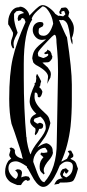

<svg xmlns="http://www.w3.org/2000/svg" viewBox="-25 -733 340 751"><path d="M226 -690Q221 -690 216.5 -688Q212 -686 217 -681L213 -678Q207 -678 207 -687L215 -702Q229 -704 230 -704Q239 -704 246 -685L242 -669Q264 -644 264 -622Q264 -602 256 -584Q260 -574 258 -559Q252 -569 249 -592.5Q246 -616 240.5 -633.5Q235 -651 221 -655L216 -654L207 -655L206 -654Q233 -592 237 -587Q256 -463 256 -402V-344Q256 -288 251 -239Q242 -162 215 -102L216 -101L237 -112L247 -131L240 -142L247 -144H253L262 -127L261 -119L251 -113L252 -111Q258 -108 262.5 -105.5Q267 -103 269.5 -99.5Q272 -96 273 -93.5Q274 -91 276 -84Q278 -77 280 -73Q269 -32 260 -25Q252 -19 223 -19H210L205 -14L187 -11Q193 -24 199.5 -29Q206 -34 221 -36L215 -40L210 -52L214 -65Q218 -67 219 -71L233 -75L244 -65L236 -54L230 -56L229 -64L221 -52L222 -46L234 -39Q260 -51 260 -82Q260 -101 236 -101Q224 -101 209 -86Q187 -31 166 -12Q156 -2 144 -2Q127 -2 108 -31Q103 -39 94.5 -55Q86 -71 84 -74L81 -76L80 -82Q51 -102 38 -102Q8 -102 8 -75Q8 -62 17 -50Q26 -38 37 -33Q45 -41 45 -50Q45 -58 34 -67L43 -71Q61 -71 61 -56Q61 -53 59.5 -47Q58 -41 58 -39L66 -42L76 -44L87 -42L93 -33L88 -25Q86 -30 83 -25L78 -29Q68 -29 57 -9H43Q27 -15 18.5 -19.5Q10 -24 2.5 -35Q-5 -46 -5 -61Q-5 -85 8 -104L19 -113Q11 -121 11 -128L16 -146L12 -154L20 -156L30 -151L34 -143L33 -141Q33 -118 65 -112L62 -119Q62 -124 52.5 -154Q43 -184 32 -215.5Q21 -247 20 -249Q11 -290 11 -346Q11 -444 25 -505.5Q39 -567 75 -647L70 -659L62 -663L60 -662L55 -654L46 -651L44 -661L47 -672Q51 -678 69 -682Q61 -691 50 -691L39 -689L30 -679V-665V-663Q30 -655 33 -641.5Q36 -628 40 -617Q44 -606 44 -605Q43 -602 39.5 -595.5Q36 -589 34 -585Q32 -581 30 -574.5Q28 -568 28 -562Q28 -556 30 -546L26 -543Q18 -554 18 -566Q18 -574 22 -583.5Q26 -593 26 -600V-605Q25 -607 18 -620Q11 -633 7 -638V-649Q8 -671 19.5 -688Q31 -705 51 -705L52 -707Q66 -707 77 -696Q88 -685 90 -672Q93 -675 104 -686.5Q115 -698 124.5 -705.5Q134 -713 142 -713Q154 -713 169.5 -701Q185 -689 191 -679Q193 -678 197 -675Q201 -672 203 -671Q208 -672 212 -671L222 -669L231 -677ZM147 -50Q145 -52 142.5 -54Q140 -56 138.5 -57.5Q137 -59 135 -61.5Q133 -64 132 -66.5Q131 -69 130.5 -73Q130 -77 130 -82Q130 -103 145 -118L134 -128L133 -131L138 -137L141 -135H147Q150 -135 160 -137V-144L153 -154L150 -155Q132 -154 118.5 -137Q105 -120 105 -100Q108 -93 114.5 -74Q121 -55 127 -42.5Q133 -30 141 -23L148 -20Q197 -73 197 -176L202 -452Q202 -504 199 -532Q196 -560 196 -566Q196 -597 188 -597Q181 -594 161 -572Q124 -534 124 -527L123 -524L125 -513L144 -506Q145 -506 149 -507.5Q153 -509 156 -510.5Q159 -512 161.5 -514.5Q164 -517 164 -519L162 -523L153 -521L147 -525L159 -534L160 -539L171 -533L176 -524Q176 -519 180 -512Q179 -511 179 -505Q175 -498 171.5 -494.5Q168 -491 165 -490Q162 -489 154 -489Q146 -489 141 -488L162 -469Q163 -467 167 -461.5Q171 -456 172.5 -452Q174 -448 174 -441L172 -429Q170 -426 168 -422Q166 -418 163.5 -413Q161 -408 160 -405L163 -433Q163 -453 121 -476Q112 -480 105 -489L101 -505Q103 -524 110 -535.5Q117 -547 134.5 -561.5Q152 -576 155 -579L139 -577Q124 -577 113.5 -589Q103 -601 103 -616Q103 -629 111 -638Q120 -647 132 -647L141 -646Q142 -644 143 -643Q145 -641 145 -638.5Q145 -636 142 -630L129 -623Q126 -620 126 -609Q126 -593 146 -593Q169 -593 183 -640Q179 -675 157 -700Q149 -708 141 -708Q139 -706 132 -700Q125 -694 121.5 -691Q118 -688 113 -682.5Q108 -677 104.5 -671.5Q101 -666 99 -660L101 -657Q68 -606 68 -483V-428Q68 -307 78 -197L79 -196Q79 -182 84.5 -159Q90 -136 95 -129Q99 -148 126.5 -182.5Q154 -217 154 -232Q154 -260 133 -277L110 -269L107 -262L109 -257L121 -249L131 -253Q144 -250 144 -243Q144 -227 128 -229Q123 -211 113 -204L111 -209Q114 -221 114 -224L113 -231Q93 -245 93 -258Q93 -277 117 -288Q91 -312 91 -337Q91 -360 111 -402L110 -407L115 -411L117 -427L116 -434L119 -443H121L129 -429L136 -415Q132 -404 133 -400L129 -393V-391Q137 -386 141 -374Q137 -353 128 -352L123 -354Q123 -371 114 -371L111 -370L110 -356V-354Q110 -330 137 -304L158 -284Q167 -275 169 -262L170 -260L172 -252V-251Q168 -233 162 -219Q156 -205 151.5 -198Q147 -191 137 -177.5Q127 -164 121 -156Q140 -170 156 -173Q166 -171 173.5 -163Q181 -155 181 -144V-140L182 -139Q183 -128 171 -112Q146 -84 146 -68Q146 -59 151 -54Q149 -55 148 -54Q147 -53 147 -50Z"/></svg>

Font: Bukvitsa
Style: Regular
Weight: 500
Foundry: Ponomar Technologies, Inc.
Version: Version 1.1